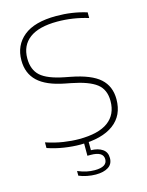

<svg xmlns="http://www.w3.org/2000/svg" viewBox="-137 -832 852 1115"><g transform="rotate(-15 288.5 -274.5)"><path d="M256 9Q210.5 9 159.2 1.2Q108 -6.5 60 -23V-57Q114 -39 163.8 -31.5Q213.5 -24 257 -24Q374 -24 432 -66.8Q490 -109.5 490 -191Q490 -260 444.5 -295Q399 -330 296 -350L260 -357Q152 -378 101.5 -425.8Q51 -473.5 51 -552Q51 -642 116.2 -695.5Q181.5 -749 312 -749Q409.5 -749 495 -722V-688Q403.5 -716 310 -716Q199 -716 143 -674Q87 -632 87 -554Q87 -486 127.5 -449.2Q168 -412.5 267 -393L303 -386Q422.5 -363 474.2 -316.5Q526 -270 526 -192Q526 -94.5 456 -42.8Q386 9 256 9ZM298 200Q273.5 200 246.2 194.8Q219 189.5 197 180V152Q226.5 164 250.2 169Q274 174 298 174Q373 174 373 128Q373 82 297 82H278V-10H306V56Q349 57 375 74.8Q401 92.5 401 128Q401 164.5 373.2 182.2Q345.5 200 298 200Z"/></g></svg>

Font: Encode Sans Expanded Expanded Thin
Style: Regular
Weight: 100
Width: 7
Designer: Multiple Designers
Foundry: Impallari Type
Version: Version 3.000; ttfautohint (v1.8.3) -l 8 -r 50 -G 200 -x 14 